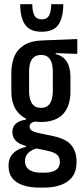

<svg xmlns="http://www.w3.org/2000/svg" viewBox="-20 -694 386 898"><path d="M172 -123.5Q110.5 -123.5 71.8 -160Q33 -196.5 33 -268V-351.5Q33 -394.5 46.5 -428.2Q60 -462 92 -482.5Q124 -503 179.5 -505L341.5 -511.5V-442L240.5 -445.5V-441Q265 -435 280 -420.8Q295 -406.5 302.2 -384.2Q309.5 -362 309.5 -331V-268Q309.5 -196.5 274.5 -160Q239.5 -123.5 172 -123.5ZM170.5 113.5H187Q211 113.5 227.2 108Q243.5 102.5 251.8 91.2Q260 80 260 63V62Q260 40.5 246 29Q232 17.5 201.5 11L139 -2L160 -2.5Q140 2.5 126 10.8Q112 19 104.5 30.8Q97 42.5 97 59V60Q97 77 105.5 89Q114 101 130.5 107.2Q147 113.5 170.5 113.5ZM166 183.5Q120.5 183.5 87.8 172.5Q55 161.5 37.5 139.2Q20 117 20 83V81Q20 54.5 30.8 37Q41.5 19.5 60 8.8Q78.5 -2 101.5 -7V-11.5Q73 -18 55.5 -34Q38 -50 38 -76.5V-77.5Q38 -94.5 46 -106.2Q54 -118 68.2 -125Q82.5 -132 101.5 -134.5V-146L170.5 -126H156Q138.5 -126 128.5 -120Q118.5 -114 118.5 -102.5V-102Q118.5 -89.5 129 -82.8Q139.5 -76 161.5 -71.5L226 -58Q287.5 -45.5 312.8 -15.8Q338 14 338 63V67Q338 105 319.8 131Q301.5 157 267 170.2Q232.5 183.5 184 183.5ZM172 -189.5Q191.5 -189.5 203.5 -199Q215.5 -208.5 221.2 -226.5Q227 -244.5 227 -270V-358.5Q227 -383 221.5 -400.5Q216 -418 204 -427.5Q192 -437 173 -437H172Q152.5 -437 140 -427.8Q127.5 -418.5 121.8 -401Q116 -383.5 116 -357.5V-270Q116 -244.5 121.8 -226.5Q127.5 -208.5 140 -199Q152.5 -189.5 172 -189.5ZM175 -545.5Q119.5 -545.5 97 -579Q74.5 -612.5 74.5 -674.5H131Q131 -641 140.8 -622.2Q150.5 -603.5 175 -603.5Q200 -603.5 209.8 -622.2Q219.5 -641 219.5 -674.5H276Q276 -612.5 253.5 -579Q231 -545.5 175 -545.5Z"/></svg>

Font: Anek Latin Condensed Medium
Style: Regular
Weight: 500
Width: 3
Designer: Yesha Goshar
Foundry: Ek Type
Version: Version 1.003